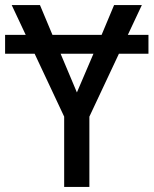

<svg xmlns="http://www.w3.org/2000/svg" viewBox="-20 -734 603 754"><path d="M232 0H331V-276L447 -523H563V-597H482L537 -714H428L379 -597H186L137 -714H26L81 -597H0V-523H116L232 -276ZM282 -371 218 -523H347Z"/></svg>

Font: Noto Sans Mono SemiCondensed Medium
Style: Regular
Weight: 500
Width: 4
Designer: Monotype Design Team
Foundry: Monotype Imaging Inc.
Version: Version 2.014